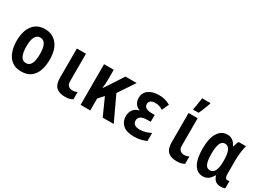

<svg xmlns="http://www.w3.org/2000/svg" viewBox="-22 -1498 3044 2233"><g transform="rotate(30 1500.0 -381.5)"><path d="M250 10Q172 10 123 -28Q74 -66 51 -131Q28 -196 28 -275Q28 -358 52.5 -421.5Q77 -485 126 -521Q175 -557 249 -557Q351 -557 411.5 -483.5Q472 -410 472 -274Q472 -196 450.5 -131.5Q429 -67 380 -28.5Q331 10 250 10ZM250 -102Q297 -102 319 -145.5Q341 -189 341 -275Q341 -444 250 -444Q159 -444 159 -275Q159 -102 250 -102Z M840 10Q759 10 719.5 -28.5Q680 -67 680 -152V-546H802V-180Q802 -144 814.5 -126.5Q827 -109 844.5 -103Q862 -97 877 -97Q896 -97 912 -101.5Q928 -106 941 -113V-14Q921 -2 897 4Q873 10 840 10Z M1045 0V-546H1175V-426Q1175 -393 1173.5 -362.5Q1172 -332 1167 -300H1171Q1183 -319 1196.5 -338Q1210 -357 1226 -382L1333 -546H1483L1337 -327L1490 0H1342L1239 -230L1175 -160V0Z M1769 10Q1663 10 1614.5 -34.5Q1566 -79 1566 -149Q1566 -202 1592.5 -238Q1619 -274 1669 -285V-290Q1629 -303 1609 -336Q1589 -369 1589 -409Q1589 -477 1641.5 -516Q1694 -555 1782 -555Q1821 -555 1857.5 -546Q1894 -537 1934 -515L1892 -422Q1867 -438 1843 -446Q1819 -454 1790 -454Q1751 -454 1729 -439Q1707 -424 1707 -394Q1707 -360 1735.5 -344.5Q1764 -329 1817 -329H1850V-237H1809Q1745 -237 1717.5 -217Q1690 -197 1690 -164Q1690 -94 1783 -94Q1824 -94 1862 -105.5Q1900 -117 1929 -133V-25Q1897 -10 1855.5 0Q1814 10 1769 10Z M2340 10Q2259 10 2219.5 -28.5Q2180 -67 2180 -152V-546H2302V-180Q2302 -144 2314.5 -126.5Q2327 -109 2344.5 -103Q2362 -97 2377 -97Q2396 -97 2412 -101.5Q2428 -106 2441 -113V-14Q2421 -2 2397 4Q2373 10 2340 10ZM2206 -618Q2209 -629 2212.5 -650Q2216 -671 2220 -695.5Q2224 -720 2227 -741Q2230 -762 2231 -773H2342V-762Q2330 -726 2314 -684.5Q2298 -643 2279 -606H2206Z M2689 10Q2611 10 2569.5 -62.5Q2528 -135 2528 -267Q2528 -409 2574 -482Q2620 -555 2699 -555Q2742 -555 2771 -533.5Q2800 -512 2820 -469H2825Q2831 -492 2838 -512Q2845 -532 2854 -545H2952Q2940 -504 2933 -448.5Q2926 -393 2926 -337V-158Q2926 -94 2962 -94Q2975 -94 2988 -99V-1Q2983 3 2965.5 6.5Q2948 10 2929 10Q2844 10 2821 -74H2813Q2770 10 2689 10ZM2727 -92Q2812 -92 2812 -263V-271Q2812 -450 2728 -450Q2685 -450 2666 -405Q2647 -360 2647 -268Q2647 -178 2665.5 -135Q2684 -92 2727 -92Z"/></g></svg>

Font: Noto Sans Mono ExtraCondensed
Style: Bold
Weight: 700
Width: 2
Designer: Monotype Design Team
Foundry: Monotype Imaging Inc.
Version: Version 2.014